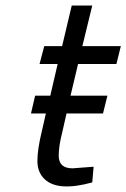

<svg xmlns="http://www.w3.org/2000/svg" viewBox="-20 -668 460 699"><path d="M193.8 -101.1Q193.8 -55.2 244.1 -55.2L320.8 -61L315.9 -3.9Q191.9 30.3 143.1 -15.1Q116.2 -40 116.2 -82Q116.2 -124 131.8 -188L147 -254.9H92.8L107.9 -319.8H163.1L189.9 -435.1H124L141.1 -500H206.1L241.2 -647.9H315.9L279.8 -500H419.9L403.8 -435.1H264.2L236.8 -319.8H371.1L355 -254.9H222.2L206.1 -184.1Q193.8 -136.2 193.8 -101.1Z"/></svg>

Font: TitilliumWeb-Italic
Style: Italic
Weight: 400
Italic angle: -13°
Version: Version 1.001;PS 57.000;hotconv 1.0.70;makeotf.lib2.5.55311